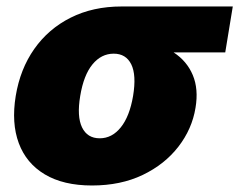

<svg xmlns="http://www.w3.org/2000/svg" viewBox="-20 -566 743 596"><path d="M265.6 9.8Q176.8 9.8 119.1 -24.7Q61.5 -59.1 38.3 -121.6Q15.1 -184.1 28.8 -268.1Q42.5 -351.6 86.4 -414.1Q130.4 -476.6 199.5 -511.2Q268.6 -545.9 357.4 -545.9H702.6L679.2 -403.3H519Q560.1 -376.5 578.4 -333Q596.7 -289.6 586.9 -231.4Q576.2 -165.5 533.7 -110.6Q491.2 -55.7 422.9 -22.9Q354.5 9.8 265.6 9.8ZM333 -399.4Q294.4 -399.4 267.1 -366.2Q239.7 -333 229 -268.1Q218.3 -204.6 234.6 -170.7Q251 -136.7 289.6 -136.7Q327.6 -136.7 355 -170.7Q382.3 -204.6 393.1 -268.1Q403.8 -333 387.5 -366.2Q371.1 -399.4 333 -399.4Z"/></svg>

Font: Inter Black
Style: Italic
Weight: 900
Italic angle: -9.39999°
Designer: Rasmus Andersson
Foundry: rsms
Version: Version 4.000;git-a52131595